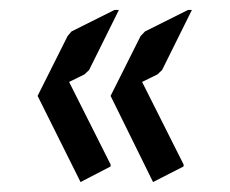

<svg xmlns="http://www.w3.org/2000/svg" viewBox="-20 -432 461 384"><path d="M55.2 -240.2 115.2 -359.9 123 -369.1 209 -412.1H217.8L158.2 -292L148.9 -283.2L118.2 -268.1L201.2 -103V-99.1L141.1 -67.9ZM201.2 -240.2 261.2 -359.9 270 -369.1 356 -412.1H363.8L304.2 -292L294.9 -283.2L264.2 -268.1L347.2 -103V-99.1L286.1 -67.9Z"/></svg>

Font: Petahja
Style: Regular
Weight: 400
Designer: T. Christopher White
Version: Version 1.1